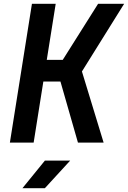

<svg xmlns="http://www.w3.org/2000/svg" viewBox="-20 -750 673 1010"><path d="M32 0 148 -730H273L226 -435H310L496 -730H633L411 -374L525 0H390L298 -321H208L157 0ZM98 240 216 95H349L216 240Z"/></svg>

Font: JetBrains Mono NL
Style: Bold Italic
Weight: 700
Italic angle: -9°
Designer: Philipp Nurullin, Konstantin Bulenkov
Foundry: JetBrains
Version: Version 2.304; ttfautohint (v1.8.4.7-5d5b)